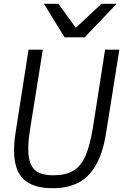

<svg xmlns="http://www.w3.org/2000/svg" viewBox="-20 -988 652 1016"><path d="M54.5 -192.5Q54.5 -239 63 -290L131 -725H206.5L140 -309.5Q129.5 -245 129.5 -200Q129.5 -147.5 143.8 -117.2Q158 -87 186.8 -73.8Q215.5 -60.5 262 -60.5Q327 -60.5 367.2 -84Q407.5 -107.5 431.8 -162Q456 -216.5 472 -314.5L536 -725H611.5L541.5 -285Q524.5 -177.5 486.8 -113Q449 -48.5 392.8 -20.2Q336.5 8 259 8Q156.5 8 105.5 -39Q54.5 -86 54.5 -192.5ZM212.5 -968H289L381 -841L517 -968H597.5L428 -790.5H321.5Z"/></svg>

Font: JuliaMono Light
Style: Italic
Weight: 300
Italic angle: -9°
Monospace: yes
Designer: cormullion
Foundry: corm
Version: Version 0.054; ttfautohint (v1.8.4)